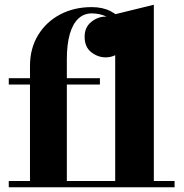

<svg xmlns="http://www.w3.org/2000/svg" viewBox="-20 -790 777 810"><path d="M106.5 0V-511.5Q106.5 -586 140.8 -642Q175 -698 233.8 -729Q292.5 -760 367 -760Q413 -760 446.5 -742.8Q480 -725.5 498 -698.5Q516 -671.5 516 -642.5Q516 -598.5 489 -573.2Q462 -548 425.5 -548Q393 -548 365 -569.8Q337 -591.5 337 -635Q337 -675 365 -697.5Q393 -720 425.5 -720Q459.5 -720 487.2 -699.5Q515 -679 515 -642.5H489Q489 -667.5 472 -688Q455 -708.5 427.2 -721Q399.5 -733.5 367 -733.5Q334 -733.5 310.5 -711.5Q287 -689.5 274.5 -646.5Q262 -603.5 262 -540V0ZM17 0V-26.5H716.5V0ZM17 -433.5V-460H401.5V-433.5ZM466 0V-730L629 -770V0Z"/></svg>

Font: Bodoni Moda 9pt ExtraBold
Style: Regular
Weight: 800
Designer: Owen Earl
Foundry: indestructible type
Version: Version 2.005